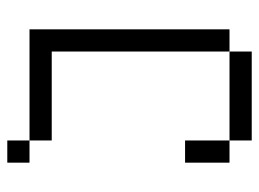

<svg xmlns="http://www.w3.org/2000/svg" viewBox="-114 -551 728 540"><g transform="rotate(90 250.0 -281.0)"><path d="M437.5 62.5V0H375V62.5ZM375 0V-62.5H125Q125 -62.5 125 -562.5H62.5V0ZM375 -562.5Q375 -562.5 375 -437.5H437.5Q437.5 -437.5 437.5 -562.5ZM125 -562.5H375V-625H125Z"/></g></svg>

Font: Unifont
Style: Regular
Weight: 500
Version: Version 15.1.04